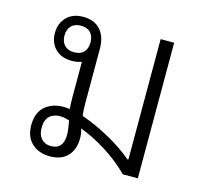

<svg xmlns="http://www.w3.org/2000/svg" viewBox="-87 -653 796 755"><g transform="rotate(15 311.0 -276.0)"><path d="M274 -92Q274 -48 249 -21Q224 6 177 6Q131 6 103 -20.5Q75 -47 75 -94Q75 -145 104.5 -170.5Q134 -196 179 -196Q192 -196 205 -194Q203 -213 203 -244V-386Q185 -379 163 -379Q120 -379 95.5 -404Q71 -429 71 -468Q71 -507 95.5 -532.5Q120 -558 163 -558Q209 -558 233.5 -530Q258 -502 258 -453V-231Q258 -202 261 -181Q316 -162 373.5 -130.5Q431 -99 476 -61L479 -62V-552H534V0H473Q429 -44 375 -78Q321 -112 268 -132Q274 -114 274 -92ZM163 -414Q189 -414 202.5 -428.5Q216 -443 216 -468Q216 -493 202.5 -507.5Q189 -522 163 -522Q138 -522 124 -507.5Q110 -493 110 -468Q110 -443 124 -428.5Q138 -414 163 -414ZM170 -34Q221 -34 221 -93Q221 -108 218.5 -122.5Q216 -137 214 -150Q205 -153 196 -155Q187 -157 176 -157Q149 -157 133 -141.5Q117 -126 117 -94Q117 -66 131.5 -50Q146 -34 170 -34Z"/></g></svg>

Font: Noto Sans Thai Looped Light
Style: Regular
Weight: 300
Designer: Sasikarn Vongin, Ben Mitchell
Foundry: The Fontpad Ltd
Version: Version 1.001; ttfautohint (v1.8.4.7-5d5b)